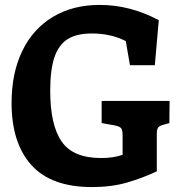

<svg xmlns="http://www.w3.org/2000/svg" viewBox="-20 -750 738 780"><path d="M669 -340 668 -250 643 -243Q628 -239 622.5 -232Q617 -225 617 -205V-54Q560 -27 496.5 -8.5Q433 10 354 10Q188 10 107.5 -79.5Q27 -169 27 -332Q27 -453 70.5 -543Q114 -633 195 -681.5Q276 -730 385 -730Q509 -730 625 -668L609 -485H508L491 -583Q431 -614 353 -614Q292 -614 255.5 -591.5Q219 -569 201.5 -518.5Q184 -468 184 -381Q184 -242 230.5 -175Q277 -108 391 -108Q441 -108 478 -121V-202Q478 -221 472.5 -228.5Q467 -236 449 -240L393 -250V-340Z"/></svg>

Font: Enriqueta
Style: Bold
Weight: 700
Designer: Viviana Monsalve, Gustavo Ibarra
Foundry: 72Puntos
Version: Version 2.000